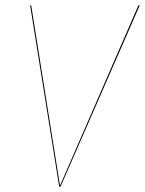

<svg xmlns="http://www.w3.org/2000/svg" viewBox="-20 -700 544 720"><path d="M207 0H202L93 -680H97L205 -4L499 -680H504Z"/></svg>

Font: Fira Sans Condensed Four
Style: Italic
Weight: 100
Width: 3
Italic angle: -8°
Designer: bBox Type GmbH & Carrois Corporate GbR & Edenspiekermann AG
Foundry: bBox Type GmbH & Carrois Corporate GbR & Edenspiekermann AG
Version: Version 4.301